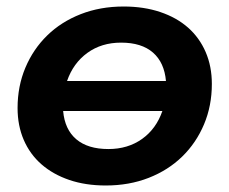

<svg xmlns="http://www.w3.org/2000/svg" viewBox="-20 -563 705 590"><path d="M305 7Q243 7 193 -10Q143 -27 107.5 -58Q72 -89 53 -133Q34 -177 34 -231Q34 -298 58 -355Q82 -412 125 -454Q168 -496 228 -519.5Q288 -543 360 -543Q422 -543 472.5 -526Q523 -509 558 -478Q593 -447 612 -403Q631 -359 631 -305Q631 -238 607 -181Q583 -124 540 -82Q497 -40 437 -16.5Q377 7 305 7ZM490 -314Q485 -371 450 -401.5Q415 -432 352 -432Q292 -432 248.5 -400.5Q205 -369 186 -314ZM313 -105Q373 -105 416.5 -136Q460 -167 479 -222H174Q179 -165 214.5 -135Q250 -105 313 -105Z"/></svg>

Font: Argentum Sans Medium
Style: Italic
Weight: 500
Italic angle: -11°
Designer: Julieta Ulanovsky (font), Cristiano Sobral (main changes and remaster)
Foundry: Julieta Ulanovsky (font), Cristiano Sobral (main changes and remaster)
Version: Version 2.007;June 15, 2022;FontCreator 14.0.0.2814 64-bit; 